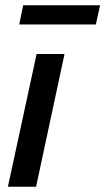

<svg xmlns="http://www.w3.org/2000/svg" viewBox="-20 -709 400 729"><path d="M225 -504 117 0H10L119 -504ZM360 -689 344 -616H53L68 -689Z"/></svg>

Font: Rosa Sans Medium
Style: Italic
Weight: 500
Italic angle: -12°
Designer: Pentagram / MCKL
Foundry: Pentagram / MCKL
Version: Version 1.005;September 16, 2019;FontCreator 11.5.0.2425 64-